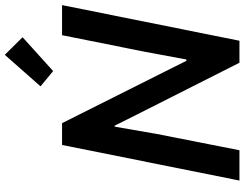

<svg xmlns="http://www.w3.org/2000/svg" viewBox="-126 -866 992 779"><g transform="rotate(-90 369.5 -476.0)"><path d="M26.9 0 171.4 -719.7H259.8L469.7 -301.3L512.7 -215.3H518.1L549.8 -385.7L616.7 -719.7H738.8L594.2 0H504.9L293 -419.4L249.5 -506.3H245.6L216.3 -336.9L149.9 0ZM471.2 -755.9 409.2 -807.1 537.1 -952.1 608.4 -879.9Z"/></g></svg>

Font: Reddit Sans SemiBold
Style: Italic
Weight: 600
Italic angle: -11.25°
Designer: Stephen Hutchings
Version: Version 1.013